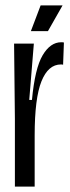

<svg xmlns="http://www.w3.org/2000/svg" viewBox="-20 -689 260 709"><path d="M35 0V-250L32 -528H105L88 -320H98Q109 -437 137.5 -485Q166 -533 206 -533Q213 -533 216 -532L213 -450Q210 -451 205 -451Q158 -451 133 -388.5Q108 -326 108 -189V0ZM157 -574H94L130 -669H211Z"/></svg>

Font: Bricolage Grotesque 96pt Condensed Light
Style: Regular
Weight: 300
Width: 3
Designer: Mathieu Triay
Foundry: Atelier Triay
Version: Version 1.001; ttfautohint (v1.8.4.7-5d5b);gftools[0.9.33.de